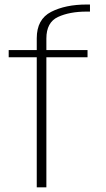

<svg xmlns="http://www.w3.org/2000/svg" viewBox="-20 -808 458 828"><path d="M138.5 0H180V-561H357.5V-592H180V-642Q180 -711.5 230 -734.8Q280 -758 353.5 -758H368V-788.5H353.5Q262.5 -788.5 200.5 -756.8Q138.5 -725 138.5 -643V-592H17.5V-561H138.5Z"/></svg>

Font: Anybody UltraCondensed Thin ExtraLight
Style: Regular
Weight: 250
Version: Version 1.111